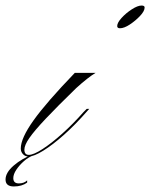

<svg xmlns="http://www.w3.org/2000/svg" viewBox="-154 -556 542 693"><path d="M-51 9Q-63 9 -71 0.5Q-79 -8 -79 -20Q-79 -57 -33 -121.5Q13 -186 116 -293H191Q179 -286 161 -272Q143 -258 121 -238Q52 -171 11 -127.5Q-30 -84 -48 -58Q-66 -32 -66 -16Q-66 3 -50 3Q-33 3 -0.5 -18Q32 -39 71 -74Q110 -109 147 -151L159 -163H168L160 -154Q118 -106 77 -69.5Q36 -33 2 -12Q-32 9 -51 9ZM357 -536Q368 -536 368 -529Q368 -516 351.5 -498.5Q335 -481 314.5 -467.5Q294 -454 279 -454Q269 -454 269 -462Q269 -474 285 -491.5Q301 -509 322 -522.5Q343 -536 357 -536ZM-56 95V103Q-75 117 -104 117Q-134 117 -134 92Q-134 67 -104.5 41.5Q-75 16 -33 0L-34 5Q-51 11 -67.5 25.5Q-84 40 -95 56.5Q-106 73 -106 87Q-106 106 -86 106Q-67 106 -56 95Z"/></svg>

Font: Ballet 24pt
Style: Regular
Weight: 400
Designer: Maximiliano R. Sproviero
Foundry: Omnibus-Type
Version: Version 1.100